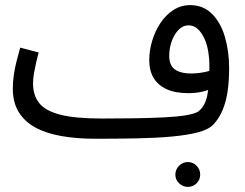

<svg xmlns="http://www.w3.org/2000/svg" viewBox="-20 -521 957 750"><path d="M353 21 379 -58Q448 -58 509.5 -59Q571 -60 621 -62.5Q671 -65 705 -70.5Q739 -76 754 -85Q780 -105 789 -145Q798 -185 798 -261Q798 -293 793 -322Q788 -351 777 -373.5Q766 -396 751 -409Q736 -422 716 -422Q695 -422 678 -405Q661 -388 651 -360.5Q641 -333 641 -302Q641 -279 650 -264Q659 -249 678.5 -241.5Q698 -234 726 -234Q751 -234 777 -239Q803 -244 822 -254L826 -187Q812 -176 793.5 -169.5Q775 -163 755.5 -160Q736 -157 717 -157Q664 -157 630 -173Q596 -189 579.5 -217.5Q563 -246 563 -285Q563 -324 574.5 -362Q586 -400 607 -431.5Q628 -463 657.5 -482Q687 -501 723 -501Q774 -501 808 -467Q842 -433 858.5 -377Q875 -321 875 -255Q875 -205 869 -164Q863 -123 849.5 -91Q836 -59 814 -35Q795 -15 753 -4Q711 7 650 12.5Q589 18 513.5 19.5Q438 21 353 21ZM353 21Q280 21 220 10.5Q160 0 118 -23Q76 -46 53 -83.5Q30 -121 30 -175Q30 -201 34 -228.5Q38 -256 45 -283Q52 -310 59 -335L131 -316Q127 -302 122 -280.5Q117 -259 113 -236.5Q109 -214 109 -195Q109 -149 133 -118.5Q157 -88 215.5 -73Q274 -58 379 -58L399 -11ZM714 209Q694 209 679.5 195Q665 181 665 161Q665 141 679.5 126.5Q694 112 714 112Q734 112 748 126.5Q762 141 762 161Q762 181 748 195Q734 209 714 209Z"/></svg>

Font: Noto Sans Arabic SemiCondensed
Style: Regular
Weight: 400
Width: 4
Designer: Monotype Design Team, Nadine Chahine, Nizar Qandah and Khaled Hosny
Foundry: Monotype Imaging Inc.
Version: Version 2.012